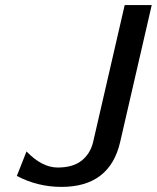

<svg xmlns="http://www.w3.org/2000/svg" viewBox="-20 -714 615 753"><path d="M46 -24 84 -120Q145 -57 206 -57Q266 -57 300 -84Q334 -111 345 -156L469 -694H575L451 -156Q410 19 221 19Q128 19 46 -24Z"/></svg>

Font: Coval
Style: Italic
Weight: 400
Foundry: Context Ltd
Version: Version 001.000